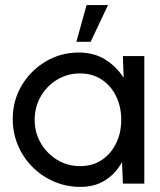

<svg xmlns="http://www.w3.org/2000/svg" viewBox="-20 -720 626 753"><path d="M462 -500H546V0H462L458.5 -84.5Q435 -40.5 393.8 -13.8Q352.5 13 295.5 13Q240.5 13 192.2 -7.8Q144 -28.5 107.5 -65Q71 -101.5 50.5 -149.8Q30 -198 30 -253.5Q30 -325.5 65 -384.5Q100 -443.5 159 -478.8Q218 -514 289.5 -514Q349 -514 393.2 -486.2Q437.5 -458.5 465 -414.5ZM294 -68.5Q343.5 -68.5 379.8 -93Q416 -117.5 435.8 -158.8Q455.5 -200 455.5 -250Q455.5 -301 435.5 -342.2Q415.5 -383.5 379 -407.8Q342.5 -432 294 -432Q244.5 -432 204 -407.5Q163.5 -383 139.8 -341.8Q116 -300.5 116 -250Q116 -199 140.5 -157.8Q165 -116.5 205.2 -92.5Q245.5 -68.5 294 -68.5ZM279.5 -556 319.5 -700H403.5L335.5 -556Z"/></svg>

Font: Urbanist Medium
Style: Regular
Weight: 500
Designer: Corey Hu
Foundry: Corey Hu
Version: Version 1.321; ttfautohint (v1.8.4.7-5d5b)